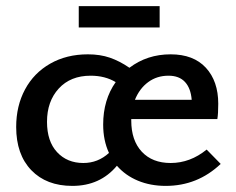

<svg xmlns="http://www.w3.org/2000/svg" viewBox="-20 -603 773 629"><path d="M503 -513H238V-583H503ZM703 -66Q627 6 523 6Q473 6 432 -11Q391 -28 363 -60Q308 6 217 6Q132 6 82.5 -45.5Q33 -97 33 -187Q33 -256 62 -310Q91 -364 144.5 -394.5Q198 -425 268 -425Q308 -425 340 -414Q372 -403 404 -381Q462 -425 539 -425Q614 -425 654.5 -381Q695 -337 695 -263Q695 -230 692 -213H410V-208Q410 -143 444.5 -106Q479 -69 539 -69Q603 -69 657 -113ZM337 -102Q318 -143 318 -195Q318 -276 359 -334Q324 -355 277 -355Q211 -355 172.5 -313Q134 -271 134 -204Q134 -140 167 -104.5Q200 -69 253 -69Q301 -69 337 -102ZM422 -276H608Q605 -314 586 -334.5Q567 -355 532 -355Q494 -355 465.5 -334Q437 -313 422 -276Z"/></svg>

Font: Ysabeau Infant Semibold
Style: Regular
Weight: 600
Designer: Christian Thalmann (Catharsis Fonts)
Version: Version 0.003